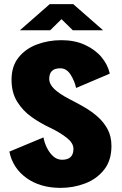

<svg xmlns="http://www.w3.org/2000/svg" viewBox="-20 -901 590 932"><path d="M274 11Q175 11 108.2 -37.2Q41.5 -85.5 25.5 -165L191 -234Q195 -210 207.2 -184.8Q219.5 -159.5 238.2 -142.5Q257 -125.5 281.5 -125.5Q336.5 -125.5 336.5 -178.5Q336.5 -206.5 304.2 -232Q272 -257.5 225 -280Q177.5 -302 134.2 -332.5Q91 -363 63.5 -407.2Q36 -451.5 36 -514Q36 -579.5 70 -622Q104 -664.5 159.2 -685.2Q214.5 -706 278 -706Q341.5 -706 391 -683.8Q440.5 -661.5 471.8 -624.8Q503 -588 513 -543.5L349.5 -474Q342 -508.5 322.5 -539Q303 -569.5 272.5 -569.5Q219 -569.5 219 -518.5Q219 -492.5 243.5 -469Q268 -445.5 316 -420.5Q349.5 -403.5 385.2 -383.2Q421 -363 451.8 -336.5Q482.5 -310 501.8 -274.8Q521 -239.5 521 -192.5Q521 -122 485.2 -77Q449.5 -32 393 -10.5Q336.5 11 274 11ZM76.5 -754 221.5 -881H335.5L480.5 -754H333.5L278.5 -808L223.5 -754Z"/></svg>

Font: Trispace SemiCondensed ExtraBold
Style: Regular
Weight: 800
Width: 4
Designer: Tyler Finck
Foundry: Etcetera Type Company
Version: Version 1.210; ttfautohint (v1.8.3)